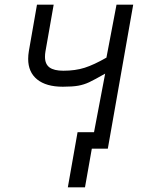

<svg xmlns="http://www.w3.org/2000/svg" viewBox="-20 -570 640 828"><path d="M314.5 0H385.5L433.5 -252.5Q387 -226 364.8 -215.5Q342.5 -205 317.8 -200.5Q293 -196 251 -196Q179 -196 140.2 -227.5Q101.5 -259 101.5 -316Q101.5 -332 104.5 -350L139.5 -550H211.5L176 -348Q174 -336.5 174 -325Q174 -293.5 193.5 -279.2Q213 -265 253 -265Q305 -265 345 -277.8Q385 -290.5 439 -321.5L482.5 -550H554.5L445 71H376L346.5 238H272.5Z"/></svg>

Font: JuliaMono SemiBold
Style: Italic
Weight: 600
Italic angle: -9°
Monospace: yes
Designer: cormullion
Foundry: corm
Version: Version 0.056; ttfautohint (v1.8.4)